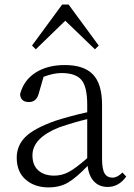

<svg xmlns="http://www.w3.org/2000/svg" viewBox="-20 -812 589 846"><path d="M267.6 -720.7 137.7 -594.7 121.1 -611.3 253.9 -792H282.2L415 -611.3L398.4 -594.7ZM364.3 -115.2V-287.1Q306.6 -273.4 241.2 -251Q123 -204.1 123 -127.9Q123 -84 148.9 -61Q174.8 -38.1 218.8 -38.1Q252.9 -38.1 283.7 -54.7Q314.5 -71.3 364.3 -115.2ZM519.5 -51.8 536.1 -34.2Q503.9 11.7 454.1 11.7Q417 11.7 394 -12.7Q371.1 -37.1 366.2 -81.1Q315.4 -28.3 279.3 -7.3Q243.2 13.7 193.4 13.7Q132.8 13.7 93.3 -20.5Q53.7 -54.7 53.7 -117.2Q53.7 -170.9 92.3 -209Q130.9 -247.1 225.6 -280.3Q293 -301.8 364.3 -317.4V-349.6Q364.3 -430.7 338.4 -460.4Q312.5 -490.2 251 -490.2Q215.8 -490.2 171.9 -473.6L151.4 -402.3Q141.6 -362.3 107.4 -362.3Q71.3 -362.3 68.4 -396.5Q84 -458 136.2 -491.7Q188.5 -525.4 265.6 -525.4Q349.6 -525.4 389.6 -483.9Q429.7 -442.4 429.7 -349.6V-112.3Q429.7 -66.4 440.9 -47.9Q452.1 -29.3 475.6 -29.3Q497.1 -29.3 519.5 -51.8Z"/></svg>

Font: GenYoMin TW TTF Light
Style: Regular
Weight: 300
Version: Version 1.300